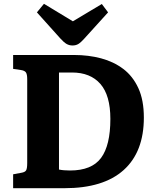

<svg xmlns="http://www.w3.org/2000/svg" viewBox="-20 -989 818 1009"><path d="M49 0V-73L92 -81Q111 -84 117 -93.5Q123 -103 123 -132V-573Q123 -598 116.5 -608Q110 -618 90 -621L49 -627V-700H370Q445 -700 511 -682.5Q577 -665 627.5 -627Q678 -589 707 -526Q736 -463 736 -371Q736 -191 630 -95.5Q524 0 319 0ZM348 -93Q462 -93 511 -159Q560 -225 560 -364Q560 -488 507.5 -548Q455 -608 358 -608H290V-98Q314 -93 348 -93ZM361 -750Q344 -750 330 -758Q316 -766 297 -787L174 -924L211 -969L363 -877L515 -968L548 -924L422 -785Q405 -766 392 -758Q379 -750 361 -750Z"/></svg>

Font: Literata
Style: Bold
Weight: 700
Designer: Latin by Veronika Burian and Jose Scaglione. Greek by Irene Vlachou. Cyrillic by Vera Evstafieva.
Foundry: TypeTogether
Version: Version 3.103; ttfautohint (v1.8.4.7-5d5b);gftools[0.9.29]